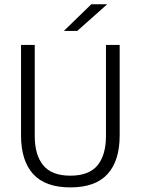

<svg xmlns="http://www.w3.org/2000/svg" viewBox="-20 -844 642 876"><path d="M301 11Q186.5 11 131.2 -50Q76 -111 76 -225.5V-639H138.5V-224Q138.5 -136.5 177.5 -89.5Q216.5 -42.5 301 -42.5Q386 -42.5 424.8 -89.5Q463.5 -136.5 463.5 -224V-639H526V-225.5Q526 -111 470.8 -50Q415.5 11 301 11ZM272.5 -704 396.5 -824.5H468V-823.5L332.5 -703H272.5Z"/></svg>

Font: Anek Kannada Light
Style: Regular
Weight: 300
Designer: Vaishnavi Murthy, Maithili Shingre (Kannada) & Yesha Goshar (Latin)
Foundry: Ek Type
Version: Version 1.003